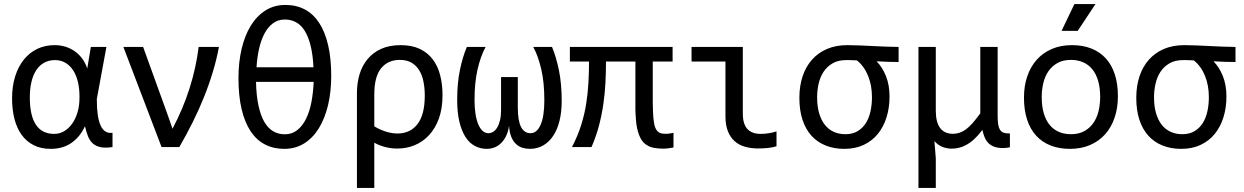

<svg xmlns="http://www.w3.org/2000/svg" viewBox="-20 -720 6088 940"><path d="M39.1 -237.8C39.1 -201.3 43 -168 50.8 -137.7C58.6 -107.4 70.3 -81.5 85.9 -59.8C101.6 -38.2 121.2 -21.3 144.8 -9.3C168.4 2.8 196.1 8.8 228 8.8C267.7 8.8 301.6 -0.9 329.6 -20.3C357.6 -39.6 379.7 -66.9 396 -102.1C400.2 -83.5 405.2 -67.1 410.9 -52.7C416.6 -38.4 424.4 -26.8 434.3 -17.8C444.3 -8.9 456.9 -2.8 472.2 0.5C487.5 3.7 507 3.6 530.8 0V-69.8C504.7 -66.2 485.4 -78 472.9 -105C460.4 -132 454.1 -173.7 454.1 -230V-235.8L501 -490.2H424.8L407.2 -384.8C401 -403 392.7 -419.2 382.3 -433.3C371.9 -447.5 359.7 -459.5 345.7 -469.2C331.7 -479 316.4 -486.4 299.8 -491.5C283.2 -496.5 265.6 -499 247.1 -499C216.5 -499 188.5 -493 163.1 -481C137.7 -468.9 115.8 -451.6 97.4 -429C79 -406.3 64.7 -378.9 54.4 -346.7C44.2 -314.5 39.1 -278.2 39.1 -237.8ZM126 -243.2C126 -271.5 128.7 -296.9 134 -319.3C139.4 -341.8 147.3 -360.9 157.7 -376.7C168.1 -392.5 181 -404.6 196.3 -413.1C211.6 -421.5 229.2 -425.8 249 -425.8C268.2 -425.8 285.3 -421.4 300.3 -412.6C315.3 -403.8 327.9 -391.5 338.1 -375.7C348.4 -359.9 356.1 -341.2 361.3 -319.6C366.5 -297.9 369.1 -274.4 369.1 -249V-240.2C369.1 -215.2 366 -191.9 359.6 -170.4C353.3 -148.9 344.5 -130.3 333.3 -114.5C322 -98.7 308.9 -86.4 293.9 -77.6C279 -68.8 262.7 -64.5 245.1 -64.5C205.7 -64.5 176 -79.3 156 -109.1C136 -138.9 126 -183.6 126 -243.2Z M584 -490.2 771 0H857.9C880.7 -39.4 902.3 -79.4 922.6 -120.1C943 -160.8 961.4 -201.7 978 -242.9C994.6 -284.1 1009.2 -325.4 1021.7 -366.9C1034.3 -408.4 1044.3 -449.5 1051.8 -490.2H952.6C944.2 -422.5 929.4 -355.4 908.4 -288.8C887.5 -222.2 859.5 -155.9 824.7 -89.8L797.9 -166L680.7 -490.2Z M1601.6 -348.1C1601.6 -406.1 1596.4 -456.8 1586.2 -500.2C1575.9 -543.7 1561.2 -579.9 1542 -608.9C1522.8 -637.9 1499.3 -659.6 1471.7 -674.1C1444 -688.6 1412.6 -695.8 1377.4 -695.8C1340.7 -695.8 1308 -686.8 1279.5 -668.7C1251.1 -650.6 1227.1 -625.7 1207.5 -593.8C1188 -561.8 1173.1 -524 1162.8 -480.2C1152.6 -436.4 1147.5 -389 1147.5 -337.9C1147.5 -279.9 1152.6 -229.2 1162.8 -185.8C1173.1 -142.3 1187.8 -106.2 1207 -77.4C1226.2 -48.6 1249.7 -27 1277.3 -12.7C1305 1.6 1336.4 8.8 1371.6 8.8C1408.4 8.8 1441 -0.2 1469.5 -18.1C1498 -36 1522 -60.9 1541.5 -92.8C1561 -124.7 1575.9 -162.4 1586.2 -205.8C1596.4 -249.3 1601.6 -296.7 1601.6 -348.1ZM1514.6 -390.6H1235.8C1237.8 -422.5 1241.9 -452.6 1248.3 -481C1254.6 -509.3 1263.4 -534.1 1274.7 -555.4C1285.9 -576.7 1299.8 -593.6 1316.4 -606C1333 -618.3 1352.4 -624.5 1374.5 -624.5C1394.7 -624.5 1413 -620 1429.4 -611.1C1445.9 -602.1 1460 -588.1 1471.9 -569.1C1483.8 -550 1493.4 -525.8 1500.7 -496.3C1508.1 -466.9 1512.7 -431.6 1514.6 -390.6ZM1233.4 -319.3H1515.6C1514.3 -285.2 1510.7 -252.5 1504.9 -221.4C1499 -190.3 1490.4 -163.1 1479 -139.6C1467.6 -116.2 1453.3 -97.5 1436 -83.5C1418.8 -69.5 1398.3 -62.5 1374.5 -62.5C1353.4 -62.5 1334.3 -67.5 1317.4 -77.4C1300.5 -87.3 1286 -102.7 1273.9 -123.5C1261.9 -144.4 1252.4 -171 1245.4 -203.4C1238.4 -235.8 1234.4 -274.4 1233.4 -319.3Z M2146.5 -253.9C2146.5 -289.1 2142.7 -321.6 2135 -351.6C2127.4 -381.5 2115.3 -407.4 2098.9 -429.2C2082.4 -451 2061.3 -468.1 2035.4 -480.5C2009.5 -492.8 1978.2 -499 1941.4 -499C1904.6 -499 1872.8 -492.9 1845.9 -480.7C1819.1 -468.5 1796.9 -451.7 1779.3 -430.4C1761.7 -409.1 1748.7 -384.3 1740.2 -356C1731.8 -327.6 1727.5 -297.4 1727.5 -265.1V200.2H1812.5V-21.5C1826.2 -13.3 1843 -6.5 1863 -1C1883.1 4.6 1903.8 7.3 1925.3 7.3C1954.9 7.3 1983.1 1.9 2009.8 -9C2036.5 -19.9 2060 -36.3 2080.3 -58.1C2100.7 -79.9 2116.8 -107.1 2128.7 -139.6C2140.5 -172.2 2146.5 -210.3 2146.5 -253.9ZM2059.6 -252C2059.6 -189.5 2047.7 -142.9 2023.9 -112.3C2000.2 -81.7 1967.4 -66.4 1925.8 -66.4C1906.9 -66.4 1887.3 -69.7 1866.9 -76.4C1846.6 -83.1 1828.5 -91.5 1812.5 -101.6V-257.8C1812.5 -315.8 1823.6 -358.4 1845.9 -385.7C1868.2 -413.1 1898.8 -426.8 1937.5 -426.8C1960 -426.8 1978.9 -422.3 1994.4 -413.3C2009.8 -404.4 2022.5 -392 2032.2 -376.2C2042 -360.4 2049 -341.9 2053.2 -320.6C2057.5 -299.2 2059.6 -276.4 2059.6 -252Z M2515.1 -192.9V-342.8H2433.1V-180.2C2433.1 -161 2431.3 -144.3 2427.7 -130.1C2424.2 -116 2419.5 -104.2 2413.8 -95C2408.1 -85.7 2401.5 -78.9 2394 -74.5C2386.6 -70.1 2378.9 -67.9 2371.1 -67.9C2360 -67.9 2350.3 -71.9 2341.8 -80.1C2333.3 -88.2 2326.3 -99.4 2320.6 -113.8C2314.9 -128.1 2310.5 -145.2 2307.6 -165C2304.7 -184.9 2303.2 -206.5 2303.2 -230C2303.2 -286.3 2308 -335.8 2317.6 -378.4C2327.2 -421.1 2340.5 -458.3 2357.4 -490.2H2265.6C2252 -458.3 2240.6 -420.7 2231.7 -377.4C2222.7 -334.1 2218.3 -285.3 2218.3 -231C2218.3 -188.6 2222 -152.3 2229.5 -122.1C2237 -91.8 2247.2 -67 2260 -47.6C2272.9 -28.2 2288.2 -14 2305.9 -4.9C2323.6 4.2 2342.8 8.8 2363.3 8.8C2375 8.8 2386.7 6.8 2398.4 2.7C2410.2 -1.4 2421 -8 2430.9 -17.1C2440.8 -26.2 2449.5 -37.9 2456.8 -52.2C2464.1 -66.6 2469.2 -83.8 2472.2 -104C2473.5 -82.8 2477.1 -65 2482.9 -50.5C2488.8 -36.1 2496.3 -24.4 2505.6 -15.6C2514.9 -6.8 2525.4 -0.6 2537.1 3.2C2548.8 6.9 2561.2 8.8 2574.2 8.8C2597.7 8.8 2619 3.4 2638.2 -7.3C2657.4 -18.1 2673.8 -33.5 2687.5 -53.7C2701.2 -73.9 2711.7 -98.5 2719 -127.4C2726.3 -156.4 2730 -189 2730 -225.1C2730 -282.4 2725.4 -332.9 2716.3 -376.7C2707.2 -420.5 2696 -458.3 2682.6 -490.2H2590.8C2607.1 -460 2620.2 -423.3 2630.1 -380.4C2640.1 -337.4 2645 -286.9 2645 -229C2645 -177.2 2639 -137.5 2627 -109.6C2614.9 -81.8 2598.3 -67.9 2577.1 -67.9C2557 -67.9 2541.6 -78 2531 -98.4C2520.4 -118.7 2515.1 -150.2 2515.1 -192.9Z M3277.3 2V-69.8C3271.5 -68.5 3265.3 -67.4 3258.8 -66.4C3252.3 -65.4 3245.4 -64.9 3238.3 -64.9C3229.2 -64.9 3221.2 -65.9 3214.4 -67.9C3207.5 -69.8 3201.2 -74.5 3195.3 -82C3189.5 -89.5 3185.1 -100.8 3182.4 -116C3179.6 -131.1 3177.8 -149.6 3177 -171.4C3176.2 -193.2 3175.8 -209.3 3175.8 -219.7V-418.9H3272.9V-490.2H2770V-418.9H2863.8C2863.8 -383.5 2862.8 -348.6 2860.8 -314.5C2858.9 -280.3 2855.2 -246.1 2849.9 -211.9C2844.5 -177.7 2836.3 -143.1 2825.4 -108.2C2814.5 -73.2 2799.5 -37.1 2780.3 0H2876C2891.9 -37.1 2904.4 -73.1 2913.3 -107.9C2922.3 -142.7 2929.2 -177.3 2934.1 -211.7C2939 -246 2942.3 -280.3 2944.1 -314.5C2945.9 -348.6 2946.8 -383.5 2946.8 -418.9H3090.8V-185.3C3090.8 -173.7 3091.8 -155.4 3093.8 -130.1C3095.7 -104.9 3100.5 -81.9 3108.2 -61C3115.8 -40.2 3125.9 -25 3138.4 -15.4C3151 -5.8 3164.6 0.5 3179.2 3.4C3193.8 6.3 3209.5 7.8 3226.1 7.8C3234.5 7.8 3243.1 7.2 3251.7 6.1C3260.3 5 3268.9 3.6 3277.3 2Z M3781.7 -3.9V-76.7C3770.7 -73.1 3758.5 -70.1 3745.1 -67.9C3731.8 -65.6 3718.3 -64.5 3704.6 -64.5C3675.6 -64.5 3653.7 -72.5 3638.9 -88.6C3624.1 -104.7 3616.7 -130 3616.7 -164.6V-490.2H3365.7V-418.9H3531.7V-150.9C3531.7 -121.9 3535.7 -97.4 3543.7 -77.4C3551.7 -57.4 3562.7 -41.1 3576.9 -28.6C3591.1 -16 3607.9 -7 3627.4 -1.5C3647 4.1 3668.5 6.8 3691.9 6.8C3708.8 6.8 3725 6 3740.5 4.4C3755.9 2.8 3769.7 0 3781.7 -3.9Z M4271.5 -419.9C4294.6 -418.6 4314.1 -417.7 4330.1 -417.2C4346 -416.7 4362.5 -416.5 4379.4 -416.5V-490.2C4359.2 -490.2 4338.4 -490.7 4316.9 -491.7L4252.4 -494.6C4231 -495.6 4209.7 -496.6 4188.7 -497.6C4167.7 -498.5 4147.6 -499 4128.4 -499C4091.3 -499 4058.3 -492.8 4029.3 -480.5C4000.3 -468.1 3975.7 -450.6 3955.6 -428C3935.4 -405.4 3920 -378.2 3909.4 -346.4C3898.8 -314.7 3893.6 -279.6 3893.6 -241.2C3893.6 -200.5 3898.7 -164.6 3908.9 -133.5C3919.2 -102.5 3933.8 -76.4 3952.9 -55.4C3971.9 -34.4 3995 -18.5 4022.2 -7.6C4049.4 3.3 4079.9 8.8 4113.8 8.8C4149.3 8.8 4180.7 2.4 4208.3 -10.5C4235.8 -23.4 4258.9 -41.3 4277.6 -64.2C4296.3 -87.2 4310.5 -114.3 4320.3 -145.5C4330.1 -176.8 4335 -210.9 4335 -248C4335 -285.8 4329 -319.3 4317.1 -348.4C4305.3 -377.5 4290 -401.4 4271.5 -419.9ZM4175.3 -424.3C4198.7 -405.8 4216.9 -380.8 4229.7 -349.4C4242.6 -318 4249 -282.9 4249 -244.1C4249 -221 4246.7 -198.6 4242.2 -176.8C4237.6 -154.9 4230.2 -135.7 4220 -118.9C4209.7 -102.1 4196.3 -88.6 4179.7 -78.4C4163.1 -68.1 4142.7 -63 4118.7 -63C4097.8 -63 4078.9 -66.8 4062 -74.5C4045.1 -82.1 4030.6 -93.5 4018.6 -108.6C4006.5 -123.8 3997.2 -142.7 3990.5 -165.3C3983.8 -187.9 3980.5 -214.2 3980.5 -244.1C3980.5 -265.6 3982.8 -287.2 3987.5 -308.8C3992.3 -330.5 4000.2 -349.9 4011.2 -367.2C4022.3 -384.4 4036.9 -398.5 4055.2 -409.4C4073.4 -420.3 4096.2 -425.8 4123.5 -425.8H4133.8C4137 -425.8 4141.2 -425.7 4146.2 -425.5C4151.3 -425.4 4156.2 -425.2 4161.1 -425C4166 -424.9 4170.7 -424.6 4175.3 -424.3Z M4561.5 -490.2H4476.6V200.2H4561.5V55.2L4554.7 -29.3C4565.8 -16.6 4578.5 -7.2 4593 -1.2C4607.5 4.8 4623.2 7.8 4640.1 7.8C4650.9 7.8 4662 6.5 4673.6 3.9C4685.1 1.3 4697.3 -3.4 4710.2 -10.3C4723.1 -17.1 4736 -26.4 4749 -38.3C4762 -50.2 4775.6 -65.4 4789.6 -84C4792.5 -70.3 4796.3 -57.9 4801 -46.9C4805.7 -35.8 4812 -26.4 4819.8 -18.8C4827.6 -11.1 4837.3 -5.3 4848.9 -1.2C4860.4 2.8 4874.3 4.9 4890.6 4.9C4897.1 4.9 4903.2 4.5 4908.9 3.7C4914.6 2.8 4919.8 2 4924.3 1V-66.9H4915.5C4905.8 -66.9 4897.6 -68.4 4891.1 -71.3C4884.6 -74.2 4879.3 -79 4875.2 -85.7C4871.2 -92.4 4868.3 -101.2 4866.7 -112.3C4865.1 -123.4 4864.3 -137.2 4864.3 -153.8V-490.2H4779.3V-165C4765 -145.2 4752 -128.8 4740.5 -116C4728.9 -103.1 4718 -93 4707.8 -85.7C4697.5 -78.4 4687.2 -73.1 4676.8 -69.8C4666.3 -66.6 4656.2 -64.9 4646.5 -64.9C4589.8 -64.9 4561.5 -102.7 4561.5 -178.2Z M5453.1 -249C5453.1 -289.4 5448 -325.2 5437.7 -356.4C5427.5 -387.7 5412.7 -413.8 5393.3 -434.8C5373.9 -455.8 5350.3 -471.8 5322.5 -482.7C5294.7 -493.6 5263.2 -499 5228 -499C5191.2 -499 5158.4 -492.8 5129.4 -480.2C5100.4 -467.7 5075.8 -450.1 5055.7 -427.5C5035.5 -404.9 5020 -377.8 5009.3 -346.4C4998.5 -315 4993.2 -280.3 4993.2 -242.2C4993.2 -201.5 4998.3 -165.5 5008.5 -134.3C5018.8 -103 5033.6 -76.8 5053 -55.7C5072.3 -34.5 5095.9 -18.5 5123.8 -7.6C5151.6 3.3 5183.1 8.8 5218.3 8.8C5255 8.8 5287.9 2.5 5316.9 -10C5345.9 -22.5 5370.4 -40.1 5390.6 -62.7C5410.8 -85.4 5426.3 -112.5 5437 -144.3C5447.8 -176 5453.1 -210.9 5453.1 -249ZM5366.2 -245.1C5366.2 -220.7 5363.5 -197.5 5358.2 -175.5C5352.8 -153.6 5344.3 -134.3 5332.8 -117.7C5321.2 -101.1 5306.4 -87.8 5288.3 -77.9C5270.3 -68 5248.5 -63 5223.1 -63C5201 -63 5181.2 -66.8 5163.6 -74.5C5146 -82.1 5131 -93.5 5118.7 -108.6C5106.3 -123.8 5096.8 -142.7 5090.1 -165.5C5083.4 -188.3 5080.1 -214.8 5080.1 -245.1C5080.1 -269.2 5082.8 -292.2 5088.1 -314.2C5093.5 -336.2 5102 -355.5 5113.5 -372.1C5125.1 -388.7 5139.9 -401.9 5158 -411.9C5176 -421.8 5197.8 -426.8 5223.1 -426.8C5245 -426.8 5264.7 -422.9 5282.5 -415.3C5300.2 -407.6 5315.3 -396.2 5327.6 -381.1C5340 -366 5349.5 -347.1 5356.2 -324.5C5362.9 -301.8 5366.2 -275.4 5366.2 -245.1ZM5343.3 -700.2H5240.2L5177.2 -568.8H5256.3ZM4948.2 -490.2Z M5920.9 -419.9C5944 -418.6 5963.5 -417.7 5979.5 -417.2C5995.4 -416.7 6011.9 -416.5 6028.8 -416.5V-490.2C6008.6 -490.2 5987.8 -490.7 5966.3 -491.7L5901.9 -494.6C5880.4 -495.6 5859.1 -496.6 5838.1 -497.6C5817.1 -498.5 5797 -499 5777.8 -499C5740.7 -499 5707.7 -492.8 5678.7 -480.5C5649.7 -468.1 5625.2 -450.6 5605 -428C5584.8 -405.4 5569.4 -378.2 5558.8 -346.4C5548.3 -314.7 5543 -279.6 5543 -241.2C5543 -200.5 5548.1 -164.6 5558.3 -133.5C5568.6 -102.5 5583.3 -76.4 5602.3 -55.4C5621.3 -34.4 5644.4 -18.5 5671.6 -7.6C5698.8 3.3 5729.3 8.8 5763.2 8.8C5798.7 8.8 5830.2 2.4 5857.7 -10.5C5885.2 -23.4 5908.3 -41.3 5927 -64.2C5945.7 -87.2 5960 -114.3 5969.7 -145.5C5979.5 -176.8 5984.4 -210.9 5984.4 -248C5984.4 -285.8 5978.4 -319.3 5966.6 -348.4C5954.7 -377.5 5939.5 -401.4 5920.9 -419.9ZM5824.7 -424.3C5848.1 -405.8 5866.3 -380.8 5879.2 -349.4C5892 -318 5898.4 -282.9 5898.4 -244.1C5898.4 -221 5896.2 -198.6 5891.6 -176.8C5887 -154.9 5879.6 -135.7 5869.4 -118.9C5859.1 -102.1 5845.7 -88.6 5829.1 -78.4C5812.5 -68.1 5792.2 -63 5768.1 -63C5747.2 -63 5728.4 -66.8 5711.4 -74.5C5694.5 -82.1 5680 -93.5 5668 -108.6C5655.9 -123.8 5646.6 -142.7 5639.9 -165.3C5633.2 -187.9 5629.9 -214.2 5629.9 -244.1C5629.9 -265.6 5632.2 -287.2 5637 -308.8C5641.7 -330.5 5649.6 -349.9 5660.6 -367.2C5671.7 -384.4 5686.4 -398.5 5704.6 -409.4C5722.8 -420.3 5745.6 -425.8 5772.9 -425.8H5783.2C5786.5 -425.8 5790.6 -425.7 5795.7 -425.5C5800.7 -425.4 5805.7 -425.2 5810.5 -425C5815.4 -424.9 5820.1 -424.6 5824.7 -424.3Z"/></svg>

Font: CodeNewRoman Nerd Font Mono
Style: Regular
Weight: 400
Monospace: yes
Designer: Sam Radian
Foundry: Code New Roman
Version: Version 2.00 November 29, 2014;Nerd Fonts 3.2.1